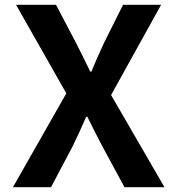

<svg xmlns="http://www.w3.org/2000/svg" viewBox="-20 -782 740 802"><path d="M257 -392 34 0H193L283 -170C302 -209 320 -248 340 -294H345C368 -248 387 -209 408 -170L500 0H667L444 -385L653 -762H494L414 -602C398 -567 381 -530 362 -483H357C334 -530 316 -567 298 -602L214 -762H47Z"/></svg>

Font: Kawkab Mono
Style: Bold
Weight: 700
Monospace: yes
Designer: Abdullah Arif
Foundry: Abdullah Arif
Version: Version 1.000;PS 000.500;hotconv 1.0.88;makeotf.lib2.5.64775